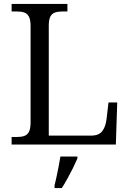

<svg xmlns="http://www.w3.org/2000/svg" viewBox="-20 -734 658 975"><path d="M39 0V-38.3H65.3Q87.7 -38.3 103 -43.5Q118.3 -48.7 126.8 -64.3Q135.3 -80 135.3 -113V-601Q135.3 -634 126.8 -649.7Q118.3 -665.3 103 -670.5Q87.7 -675.7 65.3 -675.7H39V-714H322.3V-675.7H297Q275.3 -675.7 260 -670.8Q244.7 -666 236.2 -650.7Q227.7 -635.3 227.7 -604V-45.3H441.7Q483 -45.3 500 -69Q517 -92.7 521 -129.3L531 -213.7H575.3L568.3 0ZM257 208Q262.3 186 267.8 160.5Q273.3 135 278.2 109.3Q283 83.7 286.7 61H373V71Q364 92 350.7 119.2Q337.3 146.3 322.3 173.3Q307.3 200.3 294 221H257Z"/></svg>

Font: Noto Serif Hentaigana ExtraLight
Style: Regular
Weight: 200
Designer: Kazuhiro Yamada
Foundry: nipponia
Version: Version 1.000